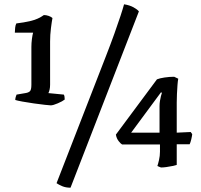

<svg xmlns="http://www.w3.org/2000/svg" viewBox="-20 -776 937 893"><path d="M216 -286Q211 -286 188.5 -288.5Q166 -291 137.5 -295Q109 -299 84.5 -303.5Q60 -308 51 -311Q51 -317 53 -324.5Q55 -332 57 -336L98 -343Q112 -345 119 -351.5Q126 -358 126 -382V-558Q126 -576 128.5 -595Q131 -614 134 -624H49Q49 -634 50.5 -647Q52 -660 56 -667Q91 -671 124.5 -679Q158 -687 184 -706Q195 -706 206.5 -702Q218 -698 224 -692Q221 -677 217 -645.5Q213 -614 213 -583V-382Q213 -369 210.5 -358.5Q208 -348 205 -343L277 -336Q279 -332 280 -326.5Q281 -321 281 -313Q271 -305 249 -295.5Q227 -286 216 -286ZM308 97Q286 97 269.5 90Q253 83 243 76L472 -513Q495 -572 512 -619.5Q529 -667 540.5 -702Q552 -737 557 -756Q583 -752 601 -742Q619 -732 626 -723ZM729 3Q728 3 722 0.5Q716 -2 712 -4Q715 -12 719.5 -31.5Q724 -51 724 -70V-104H548Q542 -107 532 -119.5Q522 -132 519 -150L710 -407Q722 -412 745 -415.5Q768 -419 790 -419L809 -410Q807 -400 805.5 -380.5Q804 -361 803 -339Q802 -317 802 -299V-159L867 -162L874 -152Q873 -142 869.5 -127.5Q866 -113 862 -105H802V-9Q796 -7 782.5 -4Q769 -1 754 1Q739 3 729 3ZM590 -159H722V-283Q722 -295 724 -307Q726 -319 728.5 -329Q731 -339 733 -344L729 -347Z"/></svg>

Font: Texturina Medium 12pt Medium
Style: Regular
Weight: 500
Version: Version 1.002